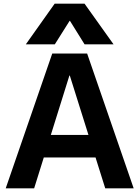

<svg xmlns="http://www.w3.org/2000/svg" viewBox="-20 -1020 755 1040"><path d="M11 0 263 -730H452L704 0H550L358 -611H356L165 0ZM158 -167V-289H558V-167ZM120 -780 276 -1000H438L595 -780H438L359 -907H357L277 -780Z"/></svg>

Font: M PLUS 2 Thin
Style: Bold
Weight: 700
Version: Version 1.001